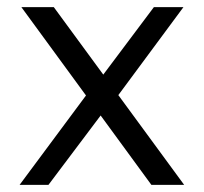

<svg xmlns="http://www.w3.org/2000/svg" viewBox="-20 -519 572 539"><path d="M280 -218 116 0H35L237 -272ZM497 0H405L40 -499H131ZM247 -279 412 -499H495L287 -218Z"/></svg>

Font: Maven Pro VF Beta
Style: Regular
Weight: 400
Designer: Joe Prince
Foundry: Joe Prince
Version: Version 2.002